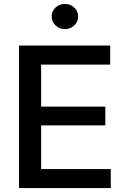

<svg xmlns="http://www.w3.org/2000/svg" viewBox="-20 -960 641 980"><path d="M77.1 0V-727.5H542.5V-630.4H189.9V-416H517.6V-319.8H189.9V-97.2H545.4V0ZM311 -811.5Q283.2 -811.5 263.4 -830.3Q243.7 -849.1 243.7 -876Q243.7 -902.8 263.4 -921.4Q283.2 -939.9 311 -939.9Q339.4 -939.9 359.1 -921.4Q378.9 -902.8 378.9 -876Q378.9 -849.1 359.1 -830.3Q339.4 -811.5 311 -811.5Z"/></svg>

Font: V-Inter
Style: Medium-500
Weight: 500
Designer: Rasmus Andersson
Foundry: rsms
Version: Version 4.000;git-4146feb